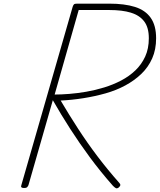

<svg xmlns="http://www.w3.org/2000/svg" viewBox="-20 -1018 877 1054"><path d="M112 14Q102 14 98 10.5Q94 7 97 -1L379 -981Q382 -990 386 -994Q390 -998 403 -998H580Q664 -998 721 -980Q778 -962 807.5 -920Q837 -878 837 -808Q837 -746 815.5 -697.5Q794 -649 756 -612.5Q718 -576 668 -549Q618 -522 559.5 -505.5Q501 -489 438 -479Q375 -469 313 -466Q359 -388 409 -311Q459 -234 515 -160Q571 -86 634 -15Q641 -8 640.5 -2Q640 4 632 11Q623 18 616.5 15Q610 12 600 2Q532 -75 474 -153.5Q416 -232 365.5 -310.5Q315 -389 270 -468L136 -1Q132 7 128 10.5Q124 14 112 14ZM280 -499Q315 -499 360 -502.5Q405 -506 454 -514.5Q503 -523 552 -538Q601 -553 645 -576Q689 -599 723 -631.5Q757 -664 777 -707.5Q797 -751 797 -808Q797 -867 771.5 -900.5Q746 -934 698.5 -948.5Q651 -963 580 -963H412Z"/></svg>

Font: Playwrite AU QLD Thin
Style: Regular
Weight: 250
Designer: Veronika Burian, José Scaglione
Foundry: TypeTogether
Version: Version 1.002